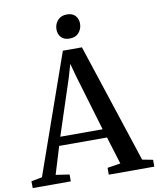

<svg xmlns="http://www.w3.org/2000/svg" viewBox="-116 -1028 912 1105"><g transform="rotate(-10 339.5 -475.0)"><path d="M47.5 -52 292.5 -748.5H404L633 -52L695 -40V0H429V-40L505.5 -52L456 -212.5H176.5L127.5 -52L207 -40V0H-15.5L-16 -40ZM439.5 -263.5 342 -591 321.5 -666.5 299 -589.5 192 -263.5ZM343 -810.5Q311.5 -810.5 294.5 -828.8Q277.5 -847 277.5 -875Q277.5 -905.5 296.8 -927.8Q316 -950 351 -950H352Q383 -950 400 -931.8Q417 -913.5 417 -885.5Q417 -855 398 -832.8Q379 -810.5 344 -810.5Z"/></g></svg>

Font: Merriweather 60pt Medium
Style: Regular
Weight: 500
Version: Version 2.100